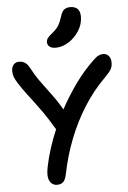

<svg xmlns="http://www.w3.org/2000/svg" viewBox="-65 -1045 738 1107"><g transform="rotate(-5 304.5 -492.0)"><path d="M221 15Q190 15 176.5 -13Q163 -41 175 -95Q195 -194 242 -305Q240 -308 237 -312Q204 -368 178 -405Q152 -442 131 -469.5Q110 -497 90 -523.5Q70 -550 47 -585Q31 -610 25 -626Q19 -642 19 -661Q19 -684 31 -697.5Q43 -711 63 -711Q80 -711 94.5 -703Q109 -695 122 -672Q146 -627 167.5 -596.5Q189 -566 209 -540Q229 -514 249.5 -485Q270 -456 294 -415Q334 -489 383 -557.5Q432 -626 490 -681Q510 -701 523.5 -707Q537 -713 550 -713Q569 -713 581.5 -699Q594 -685 594 -660Q594 -638 585.5 -622Q577 -606 549 -578Q479 -509 425 -423.5Q371 -338 334 -243Q297 -148 277 -50Q270 -12 257 1.5Q244 15 221 15ZM281 -773Q258 -773 245.5 -783Q233 -793 233 -809Q233 -824 243 -835.5Q253 -847 272 -862Q296 -882 306.5 -900Q317 -918 326 -947Q335 -978 349 -988.5Q363 -999 383 -999Q441 -999 441 -939Q441 -896 417 -858Q393 -820 356.5 -796.5Q320 -773 281 -773Z"/></g></svg>

Font: Shantell Sans Normal
Style: Regular
Weight: 500
Designer: Stephen Nixon, Anya Danilova, Shantell Martin
Foundry: Arrow Type
Version: Version 1.009;[a7da0bfa3]